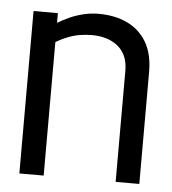

<svg xmlns="http://www.w3.org/2000/svg" viewBox="-43 -550 530 590"><g transform="rotate(5 222.0 -255.0)"><path d="M335 -342V0H408V-345Q408 -380 400 -406Q392 -432 377 -451.5Q362 -471 341 -484Q320 -497 294 -503.5Q268 -510 238 -510Q215 -510 192 -504.5Q169 -499 149 -490Q129 -481 113 -471V-501H38V0H113V-412Q132 -423 150 -430Q168 -437 186.5 -440Q205 -443 224 -443Q246 -443 265.5 -437.5Q285 -432 301 -420Q317 -408 326 -389Q335 -370 335 -342Z"/></g></svg>

Font: Advent Pro Medium
Style: Regular
Weight: 500
Designer: VivaRado, Andreas Kalpakidis
Foundry: VivaRado, Andreas Kalpakidis
Version: Version 3.000